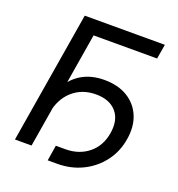

<svg xmlns="http://www.w3.org/2000/svg" viewBox="-138 -841 921 996"><g transform="rotate(20 322.5 -342.5)"><path d="M602.5 -727.5 588.9 -647H238.3L131.3 0H39.6L160.2 -727.5ZM236.3 43.5 250 -42H302.2Q377.4 -42 429.7 -84.2Q481.9 -126.5 494.1 -200.2Q506.8 -275.9 468.8 -319.8Q430.7 -363.8 356 -363.8Q278.8 -363.8 226.6 -317.1Q174.3 -270.5 161.1 -189.9H118.2Q132.3 -275.9 165.5 -333.5Q198.7 -391.1 250.2 -420.2Q301.8 -449.2 371.1 -449.2Q446.3 -449.2 498.8 -417.5Q551.3 -385.7 574.7 -329.6Q598.1 -273.4 585.9 -200.7Q574.2 -128.4 532.2 -73.2Q490.2 -18.1 427.2 12.7Q364.3 43.5 288.6 43.5Z"/></g></svg>

Font: Inter 18pt
Style: Italic
Weight: 400
Italic angle: -9.3988°
Designer: Rasmus Andersson
Foundry: rsms
Version: Version 4.001;git-66647c0bb